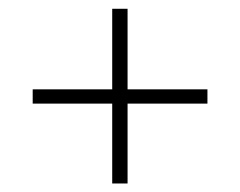

<svg xmlns="http://www.w3.org/2000/svg" viewBox="-20 -509 555 444"><path d="M239.5 -84.7V-269.4H55.6V-302.4H239.5V-488.7H275V-302.4H459.7V-269.4H275V-84.7Z"/></svg>

Font: Playfair
Style: Bold
Weight: 700
Designer: Claus Eggers Sørensen
Foundry: Claus Eggers Sørensen
Version: Version 2.001;gftools[0.9.30]